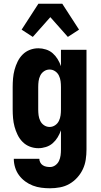

<svg xmlns="http://www.w3.org/2000/svg" viewBox="-20 -787 540 1030"><path d="M248 223Q225 223 201.5 220Q178 217 156 208.5Q134 200 115 186Q96 172 82 153Q68 134 61 111Q54 88 54 65H191Q191 75 196 84.5Q201 94 209.5 99.5Q218 105 228 107Q238 109 248 109Q264 109 277 99.5Q290 90 296.5 76Q303 62 305 46.5Q307 31 307 15V-88Q300 -68 289 -50Q278 -32 262.5 -18.5Q247 -5 226.5 1.5Q206 8 186 8Q162 8 140 -0.5Q118 -9 101.5 -25.5Q85 -42 74.5 -63.5Q64 -85 58 -107.5Q52 -130 50 -153.5Q48 -177 48 -200V-320Q48 -343 50 -366.5Q52 -390 58 -412.5Q64 -435 74.5 -456.5Q85 -478 101.5 -494.5Q118 -511 140 -519.5Q162 -528 186 -528Q206 -528 226.5 -521.5Q247 -515 262.5 -501.5Q278 -488 289 -470Q300 -452 307 -432V-520H444V15Q444 42 440 69Q436 96 424.5 120.5Q413 145 394.5 165.5Q376 186 352.5 199.5Q329 213 302 218Q275 223 248 223ZM246 -106Q262 -106 275.5 -115Q289 -124 296 -138.5Q303 -153 305 -168.5Q307 -184 307 -200V-320Q307 -336 305 -351.5Q303 -367 296 -381.5Q289 -396 275.5 -405Q262 -414 246 -414Q230 -414 216.5 -405Q203 -396 196 -381.5Q189 -367 187 -351.5Q185 -336 185 -320V-200Q185 -184 187 -168.5Q189 -153 196 -138.5Q203 -124 216.5 -115Q230 -106 246 -106ZM156 -589 96 -628 186 -767H314L404 -628L344 -589L250 -695Z"/></svg>

Font: Iosevka Term Curly Heavy
Style: Regular
Weight: 900
Designer: Belleve Invis
Foundry: Belleve Invis
Version: Version 32.3.0